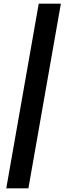

<svg xmlns="http://www.w3.org/2000/svg" viewBox="-20 -821 350 1041"><path d="M190 -801H310L134 200H14Z"/></svg>

Font: Overused Grotesk SemiBold
Style: Italic
Weight: 600
Italic angle: -10°
Version: Version 0.003